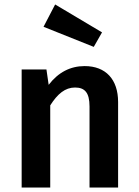

<svg xmlns="http://www.w3.org/2000/svg" viewBox="-20 -840 621 860"><path d="M175 -720 400 -630 437 -695 227 -820ZM359 -544C295 -544 241 -516 198 -460L188 -529H77V0H205V-368C238 -420 272 -448 316 -448C359 -448 381 -426 381 -363V0H509V-383C509 -484 454 -544 359 -544Z"/></svg>

Font: Fira Sans Medium
Style: Regular
Weight: 500
Designer: Carrois Corporate & Edenspiekermann AG
Foundry: Carrois Corporate GbR & Edenspiekermann AG
Version: Version 4.203